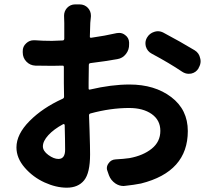

<svg xmlns="http://www.w3.org/2000/svg" viewBox="-20 -829 1012 894"><path d="M252 -88.9Q283.2 -88.9 283.2 -131.8Q283.2 -173.8 281.2 -247.1Q281.2 -249 278.8 -250.5Q276.4 -252 274.4 -251Q230.5 -227.5 205.1 -199.7Q179.7 -171.9 179.7 -147.5Q179.7 -126 205.1 -107.4Q230.5 -88.9 252 -88.9ZM392.6 -445.3V-417Q392.6 -410.2 399.4 -412.1Q499 -435.5 583 -435.5Q700.2 -435.5 777.3 -377Q854.5 -318.4 854.5 -218.8Q854.5 -29.3 636.7 25.4Q602.5 32.2 564.5 36.1Q559.6 37.1 555.7 37.1Q535.2 37.1 517.6 25.4Q496.1 10.7 487.3 -12.7L480.5 -32.2Q477.5 -39.1 477.5 -45.9Q477.5 -57.6 485.4 -68.4Q497.1 -85.9 518.6 -86.9Q555.7 -88.9 583 -92.8Q646.5 -104.5 686.5 -136.7Q726.6 -168.9 726.6 -219.7Q726.6 -269.5 686.5 -297.9Q646.5 -326.2 581.1 -326.2Q495.1 -326.2 401.4 -300.8Q394.5 -298.8 394.5 -292Q395.5 -263.7 397 -221.2Q398.4 -178.7 398.9 -151.9Q399.4 -125 399.4 -110.4Q399.4 -23.4 371.6 10.7Q343.8 44.9 291 44.9Q241.2 44.9 187.5 20.5Q133.8 -3.9 95.2 -48.3Q56.6 -92.8 56.6 -142.6Q56.6 -204.1 117.7 -265.6Q178.7 -327.1 271.5 -369.1Q278.3 -372.1 278.3 -378.9Q277.3 -399.4 277.3 -441.4V-516.6Q277.3 -524.4 270.5 -523.4Q239.3 -522.5 224.6 -522.5Q179.7 -522.5 144.5 -523.4Q120.1 -524.4 103 -542Q85.9 -559.6 85.9 -585V-589.8Q85 -612.3 102.5 -627.9Q117.2 -641.6 137.7 -641.6Q139.6 -641.6 141.6 -641.6Q178.7 -638.7 221.7 -638.7Q238.3 -638.7 271.5 -640.6Q278.3 -640.6 279.3 -648.4Q279.3 -679.7 279.3 -721.7L278.3 -755.9Q278.3 -776.4 292 -792Q307.6 -808.6 330.1 -808.6H350.6Q374 -808.6 389.6 -792Q403.3 -776.4 403.3 -756.8Q403.3 -754.9 403.3 -752Q401.4 -735.4 400.4 -722.7Q399.4 -696.3 398.4 -659.2Q397.5 -652.3 405.3 -653.3Q467.8 -662.1 523.4 -674.8Q529.3 -675.8 535.2 -675.8Q549.8 -675.8 562.5 -666Q580.1 -653.3 581.1 -631.8V-623Q582 -597.7 566.4 -577.6Q550.8 -557.6 526.4 -553.7Q472.7 -543.9 401.4 -535.2Q393.6 -534.2 393.6 -526.4Q392.6 -499 392.6 -445.3ZM686.5 -579.1Q666 -589.8 659.2 -612.3Q657.2 -620.1 657.2 -627.9Q657.2 -640.6 664.1 -653.3Q675.8 -673.8 698.2 -680.7Q707 -683.6 714.8 -683.6Q728.5 -683.6 741.2 -676.8Q820.3 -634.8 886.7 -594.7Q907.2 -582 912.1 -557.6Q914.1 -550.8 914.1 -543.9Q914.1 -528.3 905.3 -513.7L904.3 -510.7Q892.6 -491.2 870.1 -486.3Q864.3 -485.4 858.4 -485.4Q842.8 -485.4 828.1 -495.1Q768.6 -535.2 686.5 -579.1Z"/></svg>

Font: Gen Jyuu Gothic P Bold
Style: Bold
Weight: 700
Designer: [Source Han Sans]
Ryoko NISHIZUKA  (kana & ideographs); Paul D. Hunt (Latin, Greek & Cyrillic); Wenlong ZHANG  (bopomofo
Version: Version 1.002.20150607